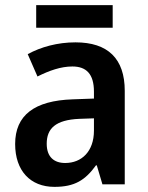

<svg xmlns="http://www.w3.org/2000/svg" viewBox="-20 -718 576 748"><path d="M419 -698H121V-610H419ZM274 -553C204 -553 139 -535 88 -507L126 -420C172 -443 217 -459 262 -459C316 -459 346 -430 346 -361V-334L263 -331C114 -326 39 -269 39 -157C39 -53 98 10 192 10C271 10 312 -16 354 -74H357L379 0H466V-364C466 -490 400 -553 274 -553ZM289 -255 346 -257V-209C346 -128 298 -83 234 -83C191 -83 162 -106 162 -158C162 -217 196 -251 289 -255Z"/></svg>

Font: Noto Sans Thai SemCond SemBd
Style: Regular
Weight: 600
Width: 4
Designer: Monotype Design Team
Foundry: Monotype Imaging Inc.
Version: Version 2.002